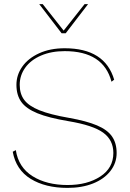

<svg xmlns="http://www.w3.org/2000/svg" viewBox="-20 -905 634 935"><path d="M300 -743H280L171 -885H188L290 -756L392 -885H409ZM536 -517 523 -507Q484 -656 295 -656Q230 -656 180 -634.5Q130 -613 103 -575.5Q76 -538 76 -492Q76 -448 98 -418.5Q120 -389 172 -368Q224 -347 316 -331Q401 -316 452 -294.5Q503 -273 525.5 -240.5Q548 -208 548 -160Q548 -111 517.5 -72Q487 -33 433 -11.5Q379 10 309 10Q201 10 129.5 -34Q58 -78 42 -166L57 -174Q70 -90 138.5 -47Q207 -4 309 -4Q405 -4 468.5 -45.5Q532 -87 532 -160Q532 -223 482.5 -259Q433 -295 313 -315Q217 -331 162 -353.5Q107 -376 83.5 -409Q60 -442 60 -492Q60 -540 88.5 -580.5Q117 -621 170.5 -645.5Q224 -670 295 -670Q491 -670 536 -517Z"/></svg>

Font: Work Sans Hairline
Style: Regular
Weight: 400
Designer: Wei Huang
Foundry: Wei Huang
Version: Version 1.032